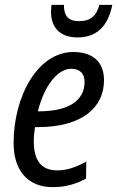

<svg xmlns="http://www.w3.org/2000/svg" viewBox="-20 -760 482 790"><path d="M299 -606C375 -606 424 -649 442 -740H389C377 -695 353 -673 305 -673C260 -673 243 -695 243 -740H192C191 -731 190 -721 190 -710C190 -645 229 -606 299 -606ZM196 10C252 10 292 -3 334 -25L335 -95C290 -71 256 -59 215 -59C150 -59 119 -100 119 -178C119 -197 121 -218 124 -237H136C317 -237 408 -317 408 -430C408 -504 363 -546 282 -546C135 -546 36 -364 36 -171C36 -58 95 10 196 10ZM136 -302C162 -409 218 -477 273 -477C311 -477 328 -455 328 -423C328 -343 257 -302 141 -302Z"/></svg>

Font: Noto Sans Display SemiCondensed
Style: Italic
Weight: 400
Width: 4
Italic angle: -12°
Designer: Monotype Design Team
Foundry: Monotype Imaging Inc.
Version: Version 1.900